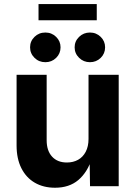

<svg xmlns="http://www.w3.org/2000/svg" viewBox="-20 -904 657 932"><path d="M247.1 7.3Q190.9 7.3 148.9 -17.1Q106.9 -41.5 83.7 -87.6Q60.5 -133.8 60.5 -197.8V-541H206.5V-223.1Q206.5 -172.4 232.7 -143.8Q258.8 -115.2 304.7 -115.2Q335.4 -115.2 359.1 -128.4Q382.8 -141.6 396.2 -167.5Q409.7 -193.4 409.7 -229.5V-541H556.2V0H417L415 -135.7H426.3Q404.3 -67.4 360.1 -30Q315.9 7.3 247.1 7.3ZM416.5 -602.1Q385.7 -602.1 364 -623.3Q342.3 -644.5 342.3 -674.3Q342.3 -704.1 364 -725.1Q385.7 -746.1 416.5 -746.1Q447.3 -746.1 468.8 -725.1Q490.2 -704.1 490.2 -674.3Q490.2 -644 468.8 -623Q447.3 -602.1 416.5 -602.1ZM200.2 -602.1Q168.9 -602.1 147.5 -623.3Q126 -644.5 126 -674.3Q126 -704.1 147.5 -725.1Q168.9 -746.1 200.2 -746.1Q231 -746.1 252.4 -725.1Q273.9 -704.1 273.9 -674.3Q273.9 -644 252.4 -623Q231 -602.1 200.2 -602.1ZM449.7 -884.3V-805.7H167V-884.3Z"/></svg>

Font: Inter 17pt
Style: Bold
Weight: 700
Version: Version 4.001;git-66647c0bb